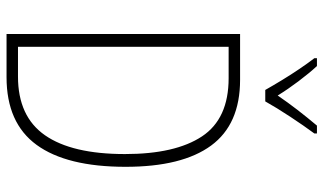

<svg xmlns="http://www.w3.org/2000/svg" viewBox="-221 -819 989 587"><g transform="rotate(90 273.5 -525.5)"><path d="M490 -415Q490 -235 423 -143Q356 -51 216 -51H84V-765H224Q360 -765 425 -676.5Q490 -588 490 -415ZM451 -413Q451 -567 397 -648.5Q343 -730 219 -730H123V-86H214Q336 -86 393.5 -168.5Q451 -251 451 -413ZM255 -842Q242 -865 225 -893Q208 -921 190 -947.5Q172 -974 158 -992V-1000H182Q204 -976 228.5 -943.5Q253 -911 272 -880Q294 -912 316 -940.5Q338 -969 364 -1000H388V-992Q365 -961 337 -918.5Q309 -876 290 -842Z"/></g></svg>

Font: Noto Sans Tamil UI Condensed ExtraLight
Style: Regular
Weight: 200
Width: 3
Designer: Jelle Bosma - Monotype Design Team
Foundry: Monotype Imaging Inc.
Version: Version 2.004; ttfautohint (v1.8.4.7-5d5b)